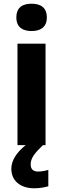

<svg xmlns="http://www.w3.org/2000/svg" viewBox="-20 -781 339 1033"><path d="M150 -761C105 -761 68 -744 68 -687C68 -632 105 -614 150 -614C194 -614 232 -632 232 -687C232 -744 194 -761 150 -761ZM145 104C145 70 166 43 211 0H225V-546H74V0H118C67 41 41 84 41 127C41 192 90 232 164 232C196 232 219 227 240 221V133C227 137 204 142 185 142C161 142 145 131 145 104Z"/></svg>

Font: Noto Sans Myanmar UI
Style: Bold
Weight: 700
Designer: Monotype Design Team
Foundry: Monotype Imaging Inc.
Version: Version 2.103